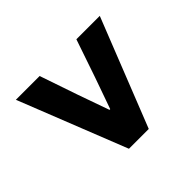

<svg xmlns="http://www.w3.org/2000/svg" viewBox="-117 -708 754 754"><g transform="rotate(45 260.0 -331.0)"><path d="M48 -98V-230L206 -284L336 -330V-334L206 -380L48 -434V-564L498 -386V-276Z"/></g></svg>

Font: TypoPRO Source Sans Pro
Style: Italic
Weight: 900
Italic angle: -11°
Designer: Paul D. Hunt
Foundry: Adobe Systems Incorporated
Version: Version 1.075;PS 2.000;hotconv 1.0.86;makeotf.lib2.5.63406